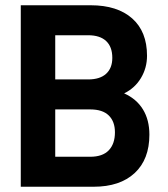

<svg xmlns="http://www.w3.org/2000/svg" viewBox="-20 -710 638 730"><path d="M548 -198Q548 -104 492 -52Q436 0 336 0H59V-690H325Q426 -690 482.5 -640Q539 -590 539 -498Q539 -452 516 -413.5Q493 -375 452 -355Q499 -334 523.5 -294Q548 -254 548 -198ZM190 -576V-408H315Q360 -408 383.5 -429.5Q407 -451 407 -490Q407 -532 383.5 -554Q360 -576 315 -576ZM417 -207Q417 -248 393.5 -271Q370 -294 323 -294H190V-114H323Q370 -114 393.5 -138.5Q417 -163 417 -207Z"/></svg>

Font: D-DIN
Style: DIN-Bold
Weight: 700
Designer: Charles Nix
Foundry: Datto Inc.
Version: Version 1.00